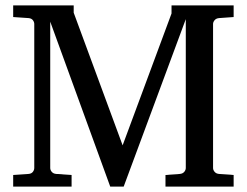

<svg xmlns="http://www.w3.org/2000/svg" viewBox="-20 -691 916 711"><path d="M592.8 0V-43L646 -46.9Q656.7 -47.9 662.4 -54.7Q668 -61.5 668 -68.8V-620.1L438 0H388.2L166 -610.8V-68.8Q166 -61.5 171.6 -54.7Q177.2 -47.9 188 -46.9L245.1 -43V0H28.8V-43L85.9 -46.9Q96.7 -47.9 101.8 -54.7Q106.9 -61.5 106.9 -68.8V-602.1Q106.9 -609.4 101.8 -616.2Q96.7 -623 85.9 -624L28.8 -627.9V-670.9H252.9V-644L434.1 -152.8L615.2 -641.1V-670.9H845.2V-627.9L791 -624Q780.3 -623 774.7 -616.2Q769 -609.4 769 -602.1V-68.8Q769 -61.5 774.7 -54.7Q780.3 -47.9 791 -46.9L845.2 -43V0Z"/></svg>

Font: BabelStone Ogham
Style: Italic
Weight: 400
Italic angle: -30°
Designer: Andrew West
Foundry: BabelStone
Version: Version 2.02 March 14, 2022